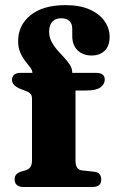

<svg xmlns="http://www.w3.org/2000/svg" viewBox="-20 -748 461 768"><path d="M282 -106Q282 -88 288 -78Q294 -68 307.5 -66.5L357 -61Q372 -59.5 378.5 -51Q385 -42.5 385 -30Q385 0 350 0H73Q57 0 47.8 -7.8Q38.5 -15.5 38.5 -29Q38.5 -42.5 45 -50Q51.5 -57.5 65.5 -62L81.5 -66.5Q95 -70.5 101.5 -79.8Q108 -89 108 -106.5V-354Q108 -365 102.8 -371.8Q97.5 -378.5 81.5 -385L62.5 -392Q43.5 -400 35.8 -408.8Q28 -417.5 28 -429Q28 -441 36.5 -448.8Q45 -456.5 61 -456.5H149.5L109.5 -437.5V-457Q109.5 -467 100.8 -478.5Q92 -490 80.8 -504.2Q69.5 -518.5 61 -538Q52.5 -557.5 52.5 -584Q52.5 -647 102.2 -687.2Q152 -727.5 242 -727.5Q299.5 -727.5 338.8 -710Q378 -692.5 398.2 -663.5Q418.5 -634.5 418.5 -600.5Q418.5 -564 398.5 -545Q378.5 -526 347 -526Q311.5 -526 290.2 -547Q269 -568 269 -603.5V-632.5Q269 -654 257.2 -664.5Q245.5 -675 225 -675Q201.5 -675 189 -661Q176.5 -647 176.5 -621.5Q176.5 -600 186 -581.8Q195.5 -563.5 209.2 -547.8Q223 -532 236.8 -517.5Q250.5 -503 259.8 -488.2Q269 -473.5 269 -457.5V-428L246 -456.5H366Q381.5 -456.5 390.2 -449.8Q399 -443 399 -430Q399 -411 381.8 -398.5Q364.5 -386 325 -386H282Z"/></svg>

Font: Fraunces 28pt Soft Wonky
Style: Bold
Weight: 700
Version: Version 1.000;[b76b70a41]